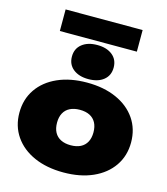

<svg xmlns="http://www.w3.org/2000/svg" viewBox="-145 -1133 1100 1262"><g transform="rotate(15 405.0 -501.5)"><path d="M405 18Q291 18 205.5 -20Q120 -58 72.5 -127Q25 -196 25 -287Q25 -379 72.5 -448Q120 -517 205.5 -555Q291 -593 405 -593Q519 -593 604.5 -555Q690 -517 737.5 -448Q785 -379 785 -287Q785 -196 737.5 -127Q690 -58 604.5 -20Q519 18 405 18ZM405 -167Q445 -167 472.5 -181Q500 -195 514.5 -222Q529 -249 529 -287Q529 -326 514.5 -353Q500 -380 472.5 -394Q445 -408 405 -408Q366 -408 338 -394Q310 -380 295.5 -353Q281 -326 281 -288Q281 -249 295.5 -222Q310 -195 338 -181Q366 -167 405 -167ZM405 -617Q341 -617 302 -648Q263 -679 263 -733Q263 -787 302 -818Q341 -849 405 -849Q470 -849 508.5 -818Q547 -787 547 -733Q547 -679 508.5 -648Q470 -617 405 -617ZM143 -874V-1021H667V-874Z"/></g></svg>

Font: Bounded
Style: Regular
Weight: 900
Designer: Vlad Churkin
Version: Version 1.0